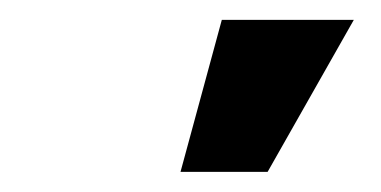

<svg xmlns="http://www.w3.org/2000/svg" viewBox="-20 -787 381 192"><path d="M160.5 -615.1 201.8 -767.1H333.8L247.6 -615.1Z"/></svg>

Font: Inter
Style: Italic
Weight: 400
Italic angle: -9.3988°
Designer: Rasmus Andersson
Foundry: rsms
Version: Version 4.001;git-66647c0bb